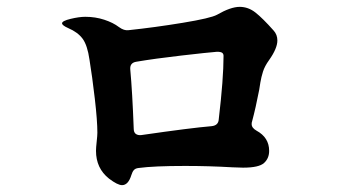

<svg xmlns="http://www.w3.org/2000/svg" viewBox="-20 -633 1040 560"><path d="M736 -371Q726 -319 715 -278Q714 -276 714 -271Q714 -260 728 -252Q765 -232 765 -193Q765 -171 750 -157.5Q735 -144 689 -144L658 -145Q590 -149 520 -149Q428 -149 384 -143Q375 -142 370.5 -137Q366 -132 363 -122Q354 -93 336 -93Q323 -93 298 -112Q260 -142 260 -193Q260 -202 262 -220Q264 -238 264 -246Q264 -281 256.5 -345.5Q249 -410 241 -459Q235 -501 221 -520Q207 -539 179 -551Q161 -559 161 -565Q161 -572 186 -578Q211 -584 229 -584Q258 -584 284 -575.5Q310 -567 327 -554Q342 -543 355 -545Q431 -553 513 -566.5Q595 -580 613 -590Q653 -613 679 -613Q704 -613 725 -596.5Q746 -580 778 -544Q789 -532 789 -515Q789 -492 765 -458Q752 -440 747 -424Q742 -408 739.5 -393Q737 -378 736 -371ZM392 -239Q537 -260 597 -265Q617 -267 618 -285Q632 -403 632 -470Q632 -476 628 -479Q624 -482 613 -482Q587 -480 509 -471Q431 -462 378 -453Q358 -450 360 -430Q366 -365 370 -258Q370 -247 376 -242.5Q382 -238 392 -239Z"/></svg>

Font: Shippori Antique B1
Style: Regular
Weight: 400
Designer: FONTDASU
Foundry: FONTDASU / Google Inc. / but / Adobe
Version: Version 2.001